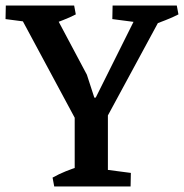

<svg xmlns="http://www.w3.org/2000/svg" viewBox="-21 -674 665 694"><path d="M260 -228 31 -654H160L293 -404L320 -321L338 -322L353 -292ZM175 0 169 -32Q192 -45 217 -55Q242 -65 268 -73L269 0ZM311 0 314 -67 452 -49 451 0ZM249 0V-291H369V0ZM137 -587 -1 -605 0 -654H140ZM154 -581 137 -654H247L253 -622Q232 -611 206 -601Q180 -591 154 -581ZM361 -242 302 -275 491 -654H584ZM523 -587 385 -605 386 -654H526ZM525 -581 508 -654H618L624 -622Q603 -611 577 -601Q551 -591 525 -581Z"/></svg>

Font: Eczar Medium
Style: Regular
Weight: 500
Designer: Vaibhav Singh
Foundry: Rosetta Type Foundry
Version: Version 2.000